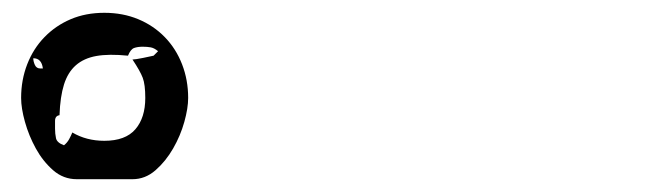

<svg xmlns="http://www.w3.org/2000/svg" viewBox="-20 -880 1040 300"><path d="M100 -600Q79 -600 63 -614Q47 -628 36 -648Q25 -668 19 -689.5Q13 -711 13 -727Q13 -755 22.5 -779.5Q32 -804 49.5 -822Q67 -840 90.5 -850Q114 -860 143 -860Q172 -860 196 -850Q220 -840 237.5 -822Q255 -804 264.5 -779.5Q274 -755 274 -727Q274 -711 268 -689.5Q262 -668 250.5 -648Q239 -628 223 -614Q207 -600 187 -600ZM227 -800Q221 -805 215.5 -806Q210 -807 203 -807Q195 -807 189.5 -805Q184 -803 180 -793Q150 -796 130.5 -792.5Q111 -789 98.5 -778Q86 -767 80 -748Q74 -729 73 -700Q66 -699 66 -691Q66 -683 66 -679Q66 -671 67.5 -664Q69 -657 80 -653Q85 -657 88 -662.5Q91 -668 93 -673Q115 -660 143 -660Q176 -660 191.5 -678Q207 -696 207 -727Q207 -748 203 -758.5Q199 -769 187 -787Q191 -787 203.5 -789.5Q216 -792 220 -793ZM47 -773Q45 -789 32 -789Q32 -784 34.5 -778.5Q37 -773 43 -773Z"/></svg>

Font: Genkaimincho
Style: Regular
Weight: 800
Designer: Dr. Ken Lunde (project architect, glyph set definition & overall production); Masataka HATTORI \u670D \u90E8 \u6B63 \u8C
Foundry: Adobe Systems Incorporated
Version: Version 1.00